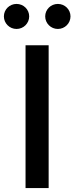

<svg xmlns="http://www.w3.org/2000/svg" viewBox="-52 -958 379 978"><path d="M195.8 -727.5H78.1V0H195.8ZM242.7 -810.5C278.3 -810.5 307.1 -839.4 307.1 -874.5C307.1 -909.7 278.3 -938 242.7 -938C207 -938 178.2 -909.7 178.2 -874.5C178.2 -839.4 207 -810.5 242.7 -810.5ZM32.2 -810.5C67.9 -810.5 96.7 -839.4 96.7 -874.5C96.7 -909.7 67.9 -938 32.2 -938C-3.4 -938 -32.2 -909.7 -32.2 -874.5C-32.2 -839.4 -3.4 -810.5 32.2 -810.5Z"/></svg>

Font: Raveo Medium
Style: Regular
Weight: 500
Designer: Jakub Foglar, Rasmus Andersson (Inter)
Foundry: Jakubfoglar.com
Version: Version 1.100;Glyphs 3.2.3 (3260)